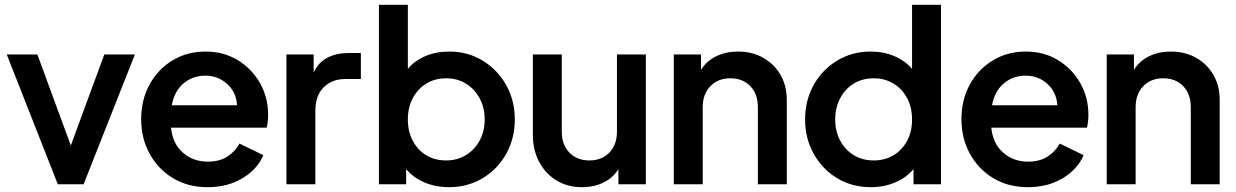

<svg xmlns="http://www.w3.org/2000/svg" viewBox="-20 -765 5131 797"><path d="M220 0 8 -539H135L274 -161L413 -539H540L327 0Z M842 12Q760 12 698 -25.5Q636 -63 601 -127Q566 -191 566 -270Q566 -351 601 -414.5Q636 -478 696.5 -514.5Q757 -551 833 -551Q909 -551 967.5 -515Q1026 -479 1059.5 -419.5Q1093 -360 1093 -289Q1093 -275 1091.5 -261Q1090 -247 1087 -235H690Q696 -170 738.5 -132Q781 -94 843 -94Q891 -94 923.5 -115Q956 -136 974 -169L1073 -121Q1049 -63 987 -25.5Q925 12 842 12ZM833 -451Q780 -451 742 -419Q704 -387 693 -328H964Q961 -382 923 -416.5Q885 -451 833 -451Z M1169 0V-539H1282V-464Q1303 -508 1340.5 -526.5Q1378 -545 1428 -545H1478V-437H1413Q1358 -437 1323.5 -402.5Q1289 -368 1289 -305V0Z M1844 12Q1789 12 1742.5 -7.5Q1696 -27 1666 -63V0H1553V-745H1673V-479Q1701 -513 1745.5 -532Q1790 -551 1845 -551Q1921 -551 1982.5 -514Q2044 -477 2080.5 -413Q2117 -349 2117 -269Q2117 -190 2081 -126Q2045 -62 1983 -25Q1921 12 1844 12ZM1832 -99Q1878 -99 1914 -121Q1950 -143 1971 -181.5Q1992 -220 1992 -269Q1992 -318 1971 -357Q1950 -396 1914 -418Q1878 -440 1832 -440Q1785 -440 1749.5 -418Q1714 -396 1693.5 -357.5Q1673 -319 1673 -269Q1673 -219 1693.5 -180.5Q1714 -142 1749.5 -120.5Q1785 -99 1832 -99Z M2396 12Q2336 12 2290 -16Q2244 -44 2218 -93Q2192 -142 2192 -204V-539H2312V-219Q2312 -164 2343.5 -131.5Q2375 -99 2427 -99Q2478 -99 2509.5 -131.5Q2541 -164 2541 -219V-539H2661V0H2547V-63Q2525 -27 2485.5 -7.5Q2446 12 2396 12Z M2777 0V-539H2890V-475Q2913 -512 2953 -531.5Q2993 -551 3043 -551Q3103 -551 3148.5 -525Q3194 -499 3220 -454Q3246 -409 3246 -350V0H3126V-320Q3126 -375 3094.5 -407.5Q3063 -440 3012 -440Q2960 -440 2928.5 -407Q2897 -374 2897 -320V0Z M3595 12Q3517 12 3455.5 -25Q3394 -62 3358 -126Q3322 -190 3322 -269Q3322 -349 3358 -413Q3394 -477 3456 -514Q3518 -551 3594 -551Q3648 -551 3692.5 -532Q3737 -513 3766 -479V-745H3886V0H3772V-63Q3742 -27 3695.5 -7.5Q3649 12 3595 12ZM3607 -99Q3653 -99 3689 -120.5Q3725 -142 3745.5 -180.5Q3766 -219 3766 -269Q3766 -319 3745.5 -357.5Q3725 -396 3689 -418Q3653 -440 3607 -440Q3560 -440 3524 -418Q3488 -396 3467.5 -357Q3447 -318 3447 -269Q3447 -220 3467.5 -181.5Q3488 -143 3524 -121Q3560 -99 3607 -99Z M4247 12Q4165 12 4103 -25.5Q4041 -63 4006 -127Q3971 -191 3971 -270Q3971 -351 4006 -414.5Q4041 -478 4101.5 -514.5Q4162 -551 4238 -551Q4314 -551 4372.5 -515Q4431 -479 4464.5 -419.5Q4498 -360 4498 -289Q4498 -275 4496.5 -261Q4495 -247 4492 -235H4095Q4101 -170 4143.5 -132Q4186 -94 4248 -94Q4296 -94 4328.5 -115Q4361 -136 4379 -169L4478 -121Q4454 -63 4392 -25.5Q4330 12 4247 12ZM4238 -451Q4185 -451 4147 -419Q4109 -387 4098 -328H4369Q4366 -382 4328 -416.5Q4290 -451 4238 -451Z M4574 0V-539H4687V-475Q4710 -512 4750 -531.5Q4790 -551 4840 -551Q4900 -551 4945.5 -525Q4991 -499 5017 -454Q5043 -409 5043 -350V0H4923V-320Q4923 -375 4891.5 -407.5Q4860 -440 4809 -440Q4757 -440 4725.5 -407Q4694 -374 4694 -320V0Z"/></svg>

Font: Plus Jakarta Display Medium
Style: Regular
Weight: 500
Designer: Gumpita Rahayu
Foundry: Tokotype Studio
Version: Version 1.000